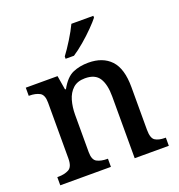

<svg xmlns="http://www.w3.org/2000/svg" viewBox="-137 -880 925 994"><g transform="rotate(-20 325.5 -383.0)"><path d="M26 0V-45H32Q66 -45 89.5 -57.5Q113 -70 113 -116V-424Q113 -467 90.5 -479Q68 -491 35 -491H31V-536H206L219 -458H224Q255 -514 293 -530.5Q331 -547 379 -547Q458 -547 502 -500.5Q546 -454 546 -352V-117Q546 -70 565.5 -57.5Q585 -45 619 -45H624V0H436V-341Q436 -406 413.5 -441.5Q391 -477 335 -477Q293 -477 268.5 -454.5Q244 -432 233.5 -395.5Q223 -359 223 -317V-111Q223 -68 245.5 -56.5Q268 -45 301 -45H305V0ZM276 -619Q298 -648 324 -690Q350 -732 366 -766H487V-756Q474 -739 445.5 -710Q417 -681 383.5 -652.5Q350 -624 322 -606H276Z"/></g></svg>

Font: Noto Serif Bengali Medium
Style: Regular
Weight: 500
Designer: Juan Bruce, Universal Thirst, Indian Type Foundry and the Monotype Design Team.
Foundry: Monotype Imaging Inc.
Version: Version 2.003; ttfautohint (v1.8.4.7-5d5b)